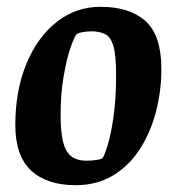

<svg xmlns="http://www.w3.org/2000/svg" viewBox="-20 -533 519 564"><path d="M202 11Q118 11 71.5 -32Q25 -75 25 -166Q25 -267 57.5 -345.5Q90 -424 146.5 -468.5Q203 -513 275 -513Q361 -513 407.5 -471Q454 -429 454 -331Q454 -264 437.5 -202.5Q421 -141 389.5 -93Q358 -45 311 -17Q264 11 202 11ZM234 -61Q251 -61 266 -63.5Q281 -66 283 -71Q293 -92 301.5 -126Q310 -160 315.5 -206.5Q321 -253 321 -314Q321 -371 313 -398Q305 -425 288.5 -433Q272 -441 249 -441Q236 -441 222 -438.5Q208 -436 204 -431Q198 -424 187 -392.5Q176 -361 167 -309.5Q158 -258 158 -193Q158 -149 164.5 -119.5Q171 -90 187.5 -75.5Q204 -61 234 -61Z"/></svg>

Font: Faustina VF Beta
Style: Italic
Weight: 400
Italic angle: -8°
Designer: Alfonso Garcia
Foundry: Omnibus-Type
Version: Version 1.006